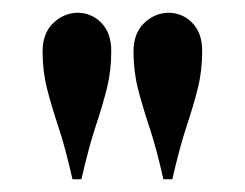

<svg xmlns="http://www.w3.org/2000/svg" viewBox="-20 -750 386 302"><path d="M101 -730Q124 -730 139.5 -714Q155 -698 155 -670Q155 -639 148.5 -612.5Q142 -586 131 -553Q120 -520 108 -468H94Q83 -517 72 -550Q61 -583 54 -610.5Q47 -638 47 -669Q47 -697 63 -713Q79 -729 101 -730ZM244 -730Q267 -730 282.5 -714Q298 -698 298 -670Q298 -639 291.5 -612.5Q285 -586 274 -553Q263 -520 251 -468H237Q226 -517 215 -550Q204 -583 197 -610.5Q190 -638 190 -669Q190 -697 206 -713Q222 -729 244 -730Z"/></svg>

Font: Playfair Display SemiBold
Style: Regular
Weight: 600
Designer: Claus Eggers Sørensen
Foundry: Claus Eggers Sørensen
Version: Version 1.203